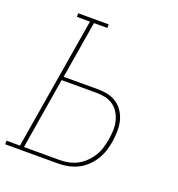

<svg xmlns="http://www.w3.org/2000/svg" viewBox="-151 -844 883 953"><g transform="rotate(20 291.0 -367.5)"><path d="M-18 0V-19H53L169 -716H100V-735H261V-716H190L140 -414H322Q349 -414 375.5 -408Q402 -402 422.5 -387.5Q443 -373 457 -351Q471 -329 477 -304Q483 -279 482.5 -251Q482 -223 478 -196Q474 -171 466 -145.5Q458 -120 443.5 -96.5Q429 -73 408.5 -53.5Q388 -34 363.5 -22Q339 -10 313 -5Q287 0 261 0ZM74 -19H261Q284 -19 308 -23.5Q332 -28 354 -39.5Q376 -51 394.5 -69Q413 -87 426 -108Q439 -129 446 -152.5Q453 -176 457 -199Q461 -223 462 -247.5Q463 -272 457.5 -295Q452 -318 440.5 -337.5Q429 -357 411 -370.5Q393 -384 369.5 -389.5Q346 -395 322 -395H136Z"/></g></svg>

Font: Iosevka Slab Thin Extended
Style: Italic
Weight: 100
Width: 7
Italic angle: -9°
Monospace: yes
Designer: Belleve Invis
Foundry: Belleve Invis
Version: Version 11.1.0; ttfautohint (v1.8.3)